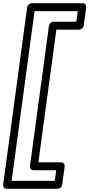

<svg xmlns="http://www.w3.org/2000/svg" viewBox="-20 -905 564 1210"><path d="M197.9 -835H469.9L460.8 -768H316.8C301.7 -768 289.9 -753.7 288.5 -743L168.7 143C166.6 158.1 179.6 168 190.3 168H334.3L325.2 235H53.2ZM179.7 -885C168.9 -885 153.3 -875.1 151.3 -860L-0.2 260C-1.6 270.7 6.3 285 21.5 285H343.5C354.2 285 369.8 275.1 371.8 260L387.7 143C389.1 132.3 381.2 118 366 118H222L335.1 -718H479.1C489.8 -718 505.4 -727.9 507.5 -743L523.3 -860C524.7 -870.7 516.8 -885 501.7 -885Z"/></svg>

Font: Hussar Techniczny
Style: Bold 
Weight: 700
Foundry: Cannot Into Space Fonts
Version: Version 0.77